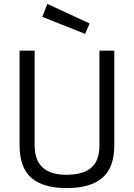

<svg xmlns="http://www.w3.org/2000/svg" viewBox="-20 -951 684 981"><path d="M157 -208Q157 -58 319 -58Q403 -58 445.5 -93.5Q488 -129 488 -208V-692H564V-210Q564 -94 502.5 -42Q441 10 321 10Q201 10 140.5 -42Q80 -94 80 -210V-692H157ZM222 -931 438 -831 415 -778 196 -865Z"/></svg>

Font: Titillium Web
Style: Regular
Weight: 400
Version: Version 1.001;PS 57.000;hotconv 1.0.70;makeotf.lib2.5.55311